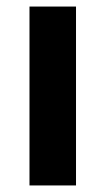

<svg xmlns="http://www.w3.org/2000/svg" viewBox="-20 -566 323 586"><path d="M212 0H70V-546H212Z"/></svg>

Font: Noto Sans SemiCondensed
Style: Bold
Weight: 700
Width: 4
Designer: Monotype Design Team
Foundry: Monotype Imaging Inc.
Version: Version 2.013; ttfautohint (v1.8.4.7-5d5b)